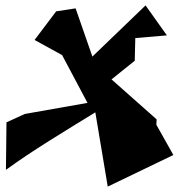

<svg xmlns="http://www.w3.org/2000/svg" viewBox="-20 -619 662 711"><path d="M339 -361 260 -588 188 -577 108 -471 210 -415 304 -238 72 -197 4 -166 2 10C102 -63 218 -132 333 -203L379 72L622 -45L559 -157L560 -177L393 -325L479 -394L481 -478L598 -488L519 -599L279 -368Z"/></svg>

Font: Asimov Silicon
Style: Regular
Weight: 400
Designer: Google
Version: Version 2.000980; 2014